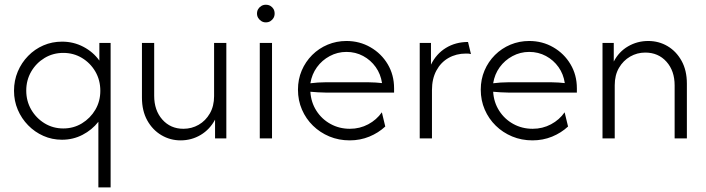

<svg xmlns="http://www.w3.org/2000/svg" viewBox="-20 -589 3005 817"><path d="M398.6 208.3V-70.8Q371.5 -36.1 331.2 -15.3Q291 5.6 243.8 5.6Q201.4 5.6 164.6 -10.8Q127.8 -27.1 99.7 -55.9Q71.5 -84.7 55.6 -122.2Q39.6 -159.7 39.6 -202.8Q39.6 -246.5 55.6 -284.4Q71.5 -322.2 99.7 -351Q127.8 -379.9 164.6 -395.8Q201.4 -411.8 243.8 -411.8Q293.1 -411.8 334.7 -389.9Q376.4 -368.1 402.8 -331.2V-406.2H450.7V208.3ZM249.3 -42.4Q293.1 -42.4 328.8 -64.2Q364.6 -86.1 385.8 -122.2Q406.9 -158.3 406.9 -202.8Q406.9 -247.9 385.8 -284.4Q364.6 -320.8 328.8 -342.4Q293.1 -363.9 249.3 -363.9Q205.6 -363.9 169.8 -342.4Q134 -320.8 112.8 -284.4Q91.7 -247.9 91.7 -203.5Q91.7 -159 112.8 -122.6Q134 -86.1 169.8 -64.2Q205.6 -42.4 249.3 -42.4Z M748.6 8.3Q704.2 8.3 666.7 -13.9Q629.2 -36.1 606.6 -76.7Q584 -117.4 584 -173.6V-406.2H636.1V-181.2Q636.1 -119.4 670.8 -80.2Q705.6 -41 760.4 -41Q795.8 -41 825.3 -58Q854.9 -75 872.9 -106.2Q891 -137.5 891 -179.9V-406.2H943.1V0H895.1V-79.9Q872.9 -38.2 834 -14.9Q795.1 8.3 748.6 8.3Z M1085.4 0V-406.2H1137.5V0ZM1111.1 -493.8Q1100.7 -493.8 1092.4 -499Q1084 -504.2 1078.8 -512.5Q1073.6 -520.8 1073.6 -531.2Q1073.6 -542.4 1078.8 -550.7Q1084 -559 1092.4 -563.9Q1100.7 -568.8 1111.1 -568.8Q1122.2 -568.8 1130.6 -563.9Q1138.9 -559 1143.8 -550.7Q1148.6 -542.4 1148.6 -531.2Q1148.6 -520.8 1143.8 -512.5Q1138.9 -504.2 1130.6 -499Q1122.2 -493.8 1111.1 -493.8Z M1468.1 8.3Q1421.5 8.3 1381.6 -8.3Q1341.7 -25 1311.8 -54.2Q1281.9 -83.3 1264.9 -122.6Q1247.9 -161.8 1247.9 -207.6Q1247.9 -251.4 1263.9 -288.9Q1279.9 -326.4 1308.3 -354.9Q1336.8 -383.3 1374.3 -399Q1411.8 -414.6 1454.2 -414.6Q1510.4 -414.6 1556.6 -387.8Q1602.8 -361.1 1629.9 -315.6Q1656.9 -270.1 1656.9 -213.2V-195.1H1364.6Q1349.3 -195.1 1333 -196.2Q1316.7 -197.2 1300.7 -198.6Q1303.5 -153.5 1326.4 -117.7Q1349.3 -81.9 1386.5 -61.5Q1423.6 -41 1468.8 -41Q1511.1 -41 1546.9 -60.1Q1582.6 -79.2 1604.9 -111.1L1619.4 -50.7Q1590.3 -23.6 1551.4 -7.6Q1512.5 8.3 1468.1 8.3ZM1300.7 -234.7Q1316.7 -236.8 1332.6 -237.8Q1348.6 -238.9 1364.6 -238.9H1548.6Q1565.3 -238.9 1578.8 -237.8Q1592.4 -236.8 1605.6 -235.4Q1600 -273.6 1578.8 -303.5Q1557.6 -333.3 1525.3 -350.7Q1493.1 -368.1 1454.2 -368.1Q1416 -368.1 1383 -350.3Q1350 -332.6 1328.5 -302.8Q1306.9 -272.9 1300.7 -234.7Z M1766 0V-406.2H1813.9V-313.9Q1836.1 -359.7 1877.4 -385.1Q1918.8 -410.4 1971.5 -410.4L1984 -359Q1979.2 -360.4 1973.6 -360.8Q1968.1 -361.1 1962.5 -361.1Q1921.5 -361.1 1888.5 -342.4Q1855.6 -323.6 1836.8 -288.5Q1818.1 -253.5 1818.1 -205.6V0Z M2245.8 8.3Q2199.3 8.3 2159.4 -8.3Q2119.4 -25 2089.6 -54.2Q2059.7 -83.3 2042.7 -122.6Q2025.7 -161.8 2025.7 -207.6Q2025.7 -251.4 2041.7 -288.9Q2057.6 -326.4 2086.1 -354.9Q2114.6 -383.3 2152.1 -399Q2189.6 -414.6 2231.9 -414.6Q2288.2 -414.6 2334.4 -387.8Q2380.6 -361.1 2407.6 -315.6Q2434.7 -270.1 2434.7 -213.2V-195.1H2142.4Q2127.1 -195.1 2110.8 -196.2Q2094.4 -197.2 2078.5 -198.6Q2081.2 -153.5 2104.2 -117.7Q2127.1 -81.9 2164.2 -61.5Q2201.4 -41 2246.5 -41Q2288.9 -41 2324.7 -60.1Q2360.4 -79.2 2382.6 -111.1L2397.2 -50.7Q2368.1 -23.6 2329.2 -7.6Q2290.3 8.3 2245.8 8.3ZM2078.5 -234.7Q2094.4 -236.8 2110.4 -237.8Q2126.4 -238.9 2142.4 -238.9H2326.4Q2343.1 -238.9 2356.6 -237.8Q2370.1 -236.8 2383.3 -235.4Q2377.8 -273.6 2356.6 -303.5Q2335.4 -333.3 2303.1 -350.7Q2270.8 -368.1 2231.9 -368.1Q2193.8 -368.1 2160.8 -350.3Q2127.8 -332.6 2106.2 -302.8Q2084.7 -272.9 2078.5 -234.7Z M2543.8 0V-406.2H2591.7V-327.1Q2613.2 -368.8 2652.4 -391.7Q2691.7 -414.6 2738.2 -414.6Q2783.3 -414.6 2820.5 -392.7Q2857.6 -370.8 2880.2 -330.2Q2902.8 -289.6 2902.8 -233.3V0H2850.7V-225.7Q2850.7 -287.5 2816 -326.4Q2781.2 -365.3 2725.7 -365.3Q2691 -365.3 2661.5 -348.3Q2631.9 -331.2 2613.9 -300.3Q2595.8 -269.4 2595.8 -226.4V0Z"/></svg>

Font: Afacad Flux Light
Style: Regular
Weight: 300
Designer: Kristian Moeller
Foundry: Dicotype
Version: Version 1.100